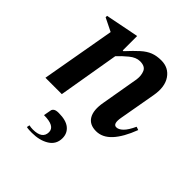

<svg xmlns="http://www.w3.org/2000/svg" viewBox="-196 -585 945 945"><g transform="rotate(45 276.5 -112.5)"><path d="M37 0 105 -386 36 -420V-430L208 -464H211V-364H216Q250 -401 274.5 -423Q299 -445 323.5 -454.5Q348 -464 380 -464Q431 -464 458.5 -424Q486 -384 474 -316L440 -124Q431 -74 456 -74Q472 -74 489.5 -91Q507 -108 525 -147L542 -141Q514 -67 478.5 -28.5Q443 10 399 10Q353 10 334 -22.5Q315 -55 326 -115L360 -312Q364 -342 354 -364.5Q344 -387 309 -387Q282 -387 254 -364Q226 -341 205 -318L151 0ZM181 239Q172 239 162 238.5Q152 238 144 236L147 221Q160 224 173 224Q239 224 239 177Q239 135 162 135L169 97Q170 88 178.5 82Q187 76 206 76Q257 76 282 96.5Q307 117 307 151Q307 194 271 216.5Q235 239 181 239Z"/></g></svg>

Font: Spectral SemiBold
Style: Italic
Weight: 600
Italic angle: -10°
Designer: Jean-Baptiste Levee
Foundry: Production Type
Version: Version 2.001